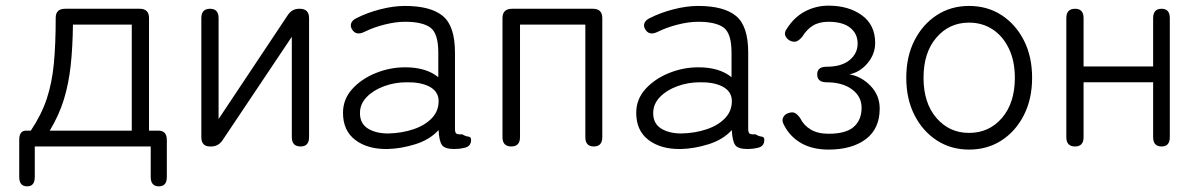

<svg xmlns="http://www.w3.org/2000/svg" viewBox="-20 -518 4232 679"><path d="M76 141Q48 141 48 108V-23Q48 -56 72 -56H89Q127 -113 145.5 -169Q164 -225 170.5 -293.5Q177 -362 177 -455Q177 -487 210 -487H474Q507 -487 507 -454V-56H540Q570 -56 570 -23V108Q570 141 542 141Q513 141 513 108V0H103V108Q103 141 76 141ZM156 -56H446V-431H238Q237 -351 230 -286.5Q223 -222 206 -166.5Q189 -111 156 -56Z M723 0Q692 0 692 -33V-454Q692 -487 723 -487Q753 -487 753 -454V-97L998 -465Q1013 -487 1038 -487H1040Q1073 -487 1073 -454V-33Q1073 0 1043 0Q1012 0 1012 -33V-388L767 -22Q752 0 727 0Z M1350 9Q1280 10 1236.5 -23Q1193 -56 1193 -119Q1193 -167 1225.5 -203Q1258 -239 1308.5 -259.5Q1359 -280 1413 -280Q1487 -280 1530 -245V-332Q1530 -400 1502 -420.5Q1474 -441 1412 -441Q1379 -441 1339.5 -431Q1300 -421 1268 -405Q1239 -391 1225 -414Q1218 -425 1222 -436Q1226 -447 1241 -454Q1278 -473 1324.5 -485Q1371 -497 1412 -497Q1503 -497 1546 -461.5Q1589 -426 1589 -332V-62Q1589 -49 1594 -45.5Q1599 -42 1615 -43Q1626 -36 1636 -35Q1646 -34 1646 -24Q1646 1 1621 5Q1613 7 1604 8Q1595 9 1587 9Q1553 9 1543 -5Q1533 -19 1531 -58Q1500 -24 1449 -8Q1398 8 1350 9ZM1353 -46Q1401 -47 1442.5 -61Q1484 -75 1508.5 -101.5Q1533 -128 1531 -166Q1528 -197 1497 -212.5Q1466 -228 1417 -227Q1376 -227 1338 -213Q1300 -199 1276.5 -174.5Q1253 -150 1253 -118Q1253 -81 1281 -63.5Q1309 -46 1353 -46Z M1788 0Q1757 0 1757 -33V-454Q1757 -487 1791 -487H2077Q2110 -487 2110 -454V-33Q2110 0 2080 0Q2050 0 2050 -33V-431H1819V-33Q1819 0 1788 0Z M2387 9Q2317 10 2273.5 -23Q2230 -56 2230 -119Q2230 -167 2262.5 -203Q2295 -239 2345.5 -259.5Q2396 -280 2450 -280Q2524 -280 2567 -245V-332Q2567 -400 2539 -420.5Q2511 -441 2449 -441Q2416 -441 2376.5 -431Q2337 -421 2305 -405Q2276 -391 2262 -414Q2255 -425 2259 -436Q2263 -447 2278 -454Q2315 -473 2361.5 -485Q2408 -497 2449 -497Q2540 -497 2583 -461.5Q2626 -426 2626 -332V-62Q2626 -49 2631 -45.5Q2636 -42 2652 -43Q2663 -36 2673 -35Q2683 -34 2683 -24Q2683 1 2658 5Q2650 7 2641 8Q2632 9 2624 9Q2590 9 2580 -5Q2570 -19 2568 -58Q2537 -24 2486 -8Q2435 8 2387 9ZM2390 -46Q2438 -47 2479.5 -61Q2521 -75 2545.5 -101.5Q2570 -128 2568 -166Q2565 -197 2534 -212.5Q2503 -228 2454 -227Q2413 -227 2375 -213Q2337 -199 2313.5 -174.5Q2290 -150 2290 -118Q2290 -81 2318 -63.5Q2346 -46 2390 -46Z M2910 11Q2853 11 2813 -12Q2773 -35 2752 -77Q2744 -91 2749.5 -102.5Q2755 -114 2768 -118Q2782 -123 2791 -118.5Q2800 -114 2810 -100Q2822 -75 2847 -60Q2872 -45 2910 -45Q2972 -45 2999.5 -69.5Q3027 -94 3027 -137Q3027 -177 2993 -202Q2959 -227 2903 -227Q2870 -227 2870 -255Q2870 -282 2903 -282Q2956 -282 2984.5 -305.5Q3013 -329 3013 -364Q3013 -399 2986.5 -420Q2960 -441 2910 -441Q2877 -441 2855 -427.5Q2833 -414 2817 -388Q2807 -376 2797.5 -372Q2788 -368 2774 -374Q2761 -381 2757 -392.5Q2753 -404 2763 -417Q2789 -458 2827.5 -478Q2866 -498 2910 -498Q2981 -498 3028 -464Q3075 -430 3075 -366Q3075 -327 3048.5 -295Q3022 -263 2984 -255Q3026 -248 3058.5 -214.5Q3091 -181 3091 -134Q3091 -63 3042 -26Q2993 11 2910 11Z M3407 11Q3343 11 3293 -21.5Q3243 -54 3214 -111Q3185 -168 3185 -243Q3185 -318 3214 -375Q3243 -432 3293 -464.5Q3343 -497 3407 -497Q3472 -497 3522 -464.5Q3572 -432 3601 -375Q3630 -318 3630 -243Q3630 -168 3601 -111Q3572 -54 3522 -21.5Q3472 11 3407 11ZM3407 -48Q3478 -48 3523.5 -101Q3569 -154 3569 -243Q3569 -302 3548 -346Q3527 -390 3490.5 -414Q3454 -438 3407 -438Q3337 -438 3291.5 -385Q3246 -332 3246 -243Q3246 -154 3291.5 -101Q3337 -48 3407 -48Z M3782 0Q3751 0 3751 -33V-454Q3751 -487 3782 -487Q3812 -487 3812 -454V-283H4058V-454Q4058 -487 4088 -487Q4117 -487 4117 -454V-33Q4117 0 4088 0Q4058 0 4058 -33V-227H3812V-33Q3812 0 3782 0Z"/></svg>

Font: Shin Retro Maru Gothic Regular
Style: Regular
Weight: 400
Designer: Iose
Foundry: Typographish
Version: Version 1.002